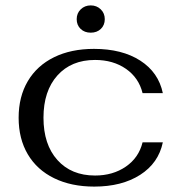

<svg xmlns="http://www.w3.org/2000/svg" viewBox="-20 -681 673 711"><path d="M49 -245Q49 -323 83 -380.5Q117 -438 180 -469Q243 -500 328 -500Q432 -500 499.5 -456.5Q567 -413 583 -336H508Q494 -393 446.5 -426Q399 -459 332 -459Q244 -459 192.5 -401.5Q141 -344 141 -245Q141 -146 192.5 -88.5Q244 -31 332 -31Q398 -31 446 -64Q494 -97 508 -154H583Q567 -77 499 -33.5Q431 10 329 10Q244 10 180.5 -21Q117 -52 83 -109.5Q49 -167 49 -245ZM264 -610Q264 -632 279 -646.5Q294 -661 316 -661Q338 -661 353 -646.5Q368 -632 368 -610Q368 -588 353.5 -574Q339 -560 316 -560Q293 -560 278.5 -574Q264 -588 264 -610Z"/></svg>

Font: Fahkwang
Style: Regular
Weight: 400
Version: Version 1.000; ttfautohint (v1.6)